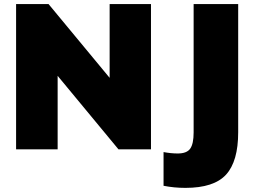

<svg xmlns="http://www.w3.org/2000/svg" viewBox="-20 -725 1234 932"><path d="M58.1 0V-705.1H215.8L512.2 -347.2V-705.1H712.9V0H555.2L259.8 -356.9V0ZM879.9 187Q825.2 187 773.9 176.8V13.2Q810.1 20 842.8 20Q886.7 20 903.3 -3.4Q919.9 -26.9 919.9 -82V-705.1H1136.2V-83Q1136.2 58.1 1077.4 122.6Q1018.6 187 879.9 187Z"/></svg>

Font: Mulish ExtraBlack
Style: Regular
Weight: 1000
Designer: Vernon Adams
Foundry: Vernon Adams
Version: Version 3.603; ttfautohint (v1.8.3)